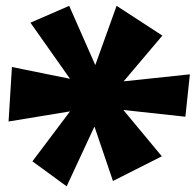

<svg xmlns="http://www.w3.org/2000/svg" viewBox="-20 -659 681 668"><path d="M640.6 -400.4 625 -252.9 409.2 -276.4 543 -115.2 373 -29.3 308.6 -218.8 211.9 -10.7 92.8 -97.7 223.6 -271.5 9.8 -236.3 21.5 -425.8 223.6 -384.8 85.9 -580.1 220.7 -638.7 311.5 -432.6 385.7 -638.7 544.9 -535.2 410.2 -376Z"/></svg>

Font: Fontdiner Swanky
Style: Regular
Weight: 400
Designer: Font Diner, Inc
Foundry: Font Diner, Inc
Version: Version 1.001